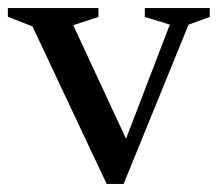

<svg xmlns="http://www.w3.org/2000/svg" viewBox="-24 -448 553 476"><path d="M443.5 -387 282.5 8H240.5L56.5 -382.5L-4.5 -406.5V-428H220V-406L157.5 -385.5L288.5 -104L397 -387L335 -406V-428H496V-406Z"/></svg>

Font: Newsreader Text Medium
Style: Regular
Weight: 500
Designer: Hugues Gentile
Foundry: Production Type
Version: Version 1.001